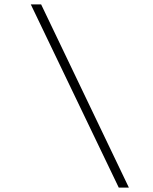

<svg xmlns="http://www.w3.org/2000/svg" viewBox="-20 -773 695 873"><path d="M566 80H520L120 -753H167Z"/></svg>

Font: DM Sans 18pt ExtraLight
Style: Italic
Weight: 250
Italic angle: -10°
Designer: Colophon Foundry, Jonny Pinhorn
Foundry: Colophon Foundry
Version: Version 4.004;gftools[0.9.30]